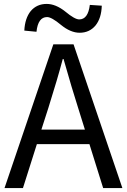

<svg xmlns="http://www.w3.org/2000/svg" viewBox="-20 -959 647 979"><path d="M499 -930Q497 -866 467 -829Q436 -792 386 -792Q340 -792 291 -832Q243 -872 220 -872Q174 -872 166 -797L104 -803Q107 -866 137 -903Q168 -939 218 -939Q264 -939 313 -900Q361 -860 384 -860Q429 -860 438 -934ZM413 -298 378 -410Q348 -503 304 -658H300Q273 -556 227 -410L191 -298ZM436 -224H168L97 0H3L252 -733H355L604 0H506Z"/></svg>

Font: Source Han Sans K Regular
Style: Regular
Weight: 400
Designer: Ryoko NISHIZUKA  (kana & ideographs); Paul D. Hunt (Latin, Greek & Cyrillic); Wenlong ZHANG  (bopomofo); Sandoll Communi
Foundry: Adobe Systems Incorporated
Version: Version 1.00 July 18, 2014, initial release